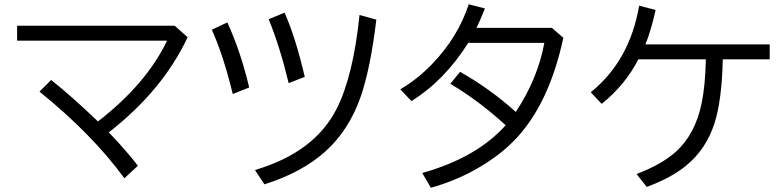

<svg xmlns="http://www.w3.org/2000/svg" viewBox="-20 -841 3700 909"><path d="M61 -719.2H807.1L868.2 -664.6Q750 -412.6 495.1 -214.4Q583 -122.1 632.8 -56.2L568.8 2.9Q416.5 -205.6 167 -407.2L222.2 -462.4Q315.9 -388.2 443.8 -266.1Q672.4 -442.9 771 -648.4H61Z M1082 -396Q1037.6 -578.6 982.9 -700.2L1056.2 -734.9Q1119.6 -597.2 1159.7 -426.8ZM1346.7 -447.3Q1305.2 -620.1 1252 -750L1327.1 -781.2Q1378.4 -667 1422.9 -477.1ZM1187 -36.1Q1467.8 -119.1 1572.3 -323.2Q1651.9 -477.1 1682.1 -770L1761.7 -748Q1733.9 -515.6 1687 -381.3Q1631.8 -224.6 1521 -124.5Q1410.2 -24.4 1231.9 31.7Z M2592.8 -709 2647 -662.1Q2582.5 -360.4 2430.2 -192.4Q2349.1 -103 2222.2 -33.7Q2128.4 17.6 2020 47.9L1979 -22Q2236.3 -94.2 2374 -248Q2246.6 -364.7 2111.8 -444.3L2158.2 -501Q2304.2 -418 2421.9 -311Q2526.4 -469.2 2557.1 -638.2H2196.8Q2085.4 -460.9 1928.2 -362.3L1875 -418Q1958.5 -467.3 2026.4 -538.6Q2148.9 -666 2199.2 -820.8L2275.9 -800.8L2274.4 -797.4Q2253.4 -744.6 2235.8 -709Z M3624 -560.1H3401.9Q3397.5 -365.7 3362.8 -257.8Q3323.2 -134.3 3228 -56.6Q3157.2 1.5 3042 43.9L2993.7 -17.1Q3113.8 -63 3180.2 -123Q3271.5 -205.6 3301.8 -352.1Q3318.8 -432.1 3321.8 -560.1H3002Q2942.4 -441.4 2828.6 -349.1L2776.9 -404.3Q2961.4 -553.2 3005.9 -814L3084 -793.9Q3061 -691.9 3035.6 -630.9H3624Z"/></svg>

Font: BIZ UDPGothic
Style: Regular
Weight: 400
Designer: TypeBank Co., Ltd.
Foundry: Morisawa Inc.
Version: Version 1.051